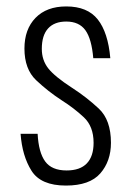

<svg xmlns="http://www.w3.org/2000/svg" viewBox="-20 -567 410 597"><path d="M325 -123Q325 -194 287 -229.5Q249 -265 204 -294Q150 -329 130 -354.5Q110 -380 110 -415Q110 -457 129.5 -478.5Q149 -500 186 -500Q226 -500 245.5 -473Q265 -446 270 -386H323Q316 -466 284 -506.5Q252 -547 186 -547Q125 -547 90.5 -511.5Q56 -476 56 -416Q56 -352 92.5 -317.5Q129 -283 172 -255Q210 -231 240.5 -202.5Q271 -174 271 -123Q271 -81 250 -59Q229 -37 187 -37Q141 -37 120.5 -65Q100 -93 97 -151H44Q49 -82 78 -36Q107 10 185 10Q259 10 292 -28Q325 -66 325 -123Z"/></svg>

Font: Secuela Light
Style: Regular
Weight: 300
Designer: Fernando Haro
Foundry: deFharo
Version: Version 1.708